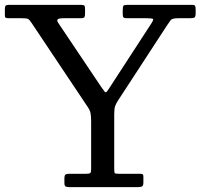

<svg xmlns="http://www.w3.org/2000/svg" viewBox="-20 -770 825 790"><path d="M245 -17Q245 -4.5 251 -2.2Q257 0 268 0H545Q558.5 0 564.2 -2.8Q570 -5.5 570 -20V-43Q570 -51 566.8 -53Q563.5 -55 555 -55H470Q455 -55 452.5 -57.5Q450 -60 450 -75V-301Q450 -324 454 -334.2Q458 -344.5 466 -357L667.5 -666Q677 -680.5 682.8 -687.8Q688.5 -695 714 -695H762Q776.5 -695 780.8 -698.5Q785 -702 785 -716V-730Q785 -741.5 782.8 -745.8Q780.5 -750 769 -750H503Q490.5 -750 487.8 -746Q485 -742 485 -729V-712Q485 -702 488 -698.5Q491 -695 502 -695H580Q605.5 -695 609.2 -692.2Q613 -689.5 603 -674L432 -411Q423.5 -397.5 419.2 -392.8Q415 -388 411 -392.5Q407 -397 398 -410L219.5 -676Q213 -686 217.5 -690.5Q222 -695 242 -695H311Q324 -695 327 -699Q330 -703 330 -716V-732Q330 -743.5 327 -746.8Q324 -750 313 -750H17Q6 -750 3 -746.2Q0 -742.5 0 -731V-708Q0 -698.5 3.8 -696.8Q7.5 -695 17 -695H70Q90.5 -695 96 -691.8Q101.5 -688.5 109 -677L341.5 -329Q350 -316.5 352.5 -304.5Q355 -292.5 355 -270V-74Q355 -61.5 351.5 -58.2Q348 -55 335 -55H267Q254.5 -55 249.8 -52Q245 -49 245 -35Z"/></svg>

Font: Besley
Style: Regular
Weight: 400
Designer: Owen Earl
Foundry: indestructible type*
Version: Version 4.000